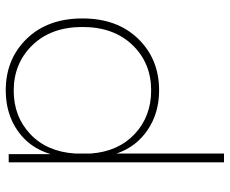

<svg xmlns="http://www.w3.org/2000/svg" viewBox="-84 -686 780 651"><g transform="rotate(90 305.5 -360.0)"><path d="M530 -730V0H502V-142Q481 -71 423 -30.5Q365 10 286 10Q180 10 111 -61Q42 -132 42 -250Q42 -368 111 -439Q180 -510 286 -510Q362 -510 419.5 -471.5Q477 -433 500 -366V-730ZM287 -17Q375 -17 434.5 -73.5Q494 -130 500 -225V-227V-279Q493 -372 433.5 -427.5Q374 -483 286 -483Q193 -483 132 -419.5Q71 -356 71 -250Q71 -144 132.5 -80.5Q194 -17 287 -17Z"/></g></svg>

Font: Human Sans ExtraLight
Style: Regular
Weight: 200
Designer: Tim Radville
Foundry: Continuum
Version: Version 1.000;FEAKit 1.0